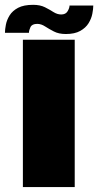

<svg xmlns="http://www.w3.org/2000/svg" viewBox="-62 -756 397 776"><path d="M30.5 0V-595.5H240V0ZM204 -618.5Q175.5 -618.5 155.8 -628.8Q136 -639 120.2 -649.2Q104.5 -659.5 88.5 -659.5Q67.5 -659.5 61.2 -646.5Q55 -633.5 55 -623.5H-42Q-42 -637 -38.2 -656.2Q-34.5 -675.5 -23 -694Q-11.5 -712.5 11.2 -724.5Q34 -736.5 72 -736.5Q100 -736.5 119.5 -726.8Q139 -717 154.2 -707.2Q169.5 -697.5 185.5 -697.5Q203.5 -697.5 211.2 -710.5Q219 -723.5 219 -733.5H315Q315 -720 311.2 -700.5Q307.5 -681 296 -662.2Q284.5 -643.5 262.2 -631Q240 -618.5 204 -618.5Z"/></svg>

Font: Anybody Black
Style: Regular
Weight: 900
Designer: Tyler Finck
Foundry: Etcetera Type Company
Version: Version 1.010; ttfautohint (v1.8.3) -l 8 -r 50 -G 200 -x 14 